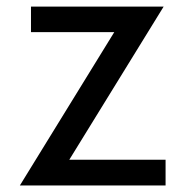

<svg xmlns="http://www.w3.org/2000/svg" viewBox="-20 -570 570 590"><path d="M192.9 -79.1H488.8V0H41L331.1 -471.2H75.2V-549.8H482.9Z"/></svg>

Font: Stilu
Style: Regular
Weight: 400
Designer: Genilson Lima Santos
Foundry: Genilson Lima Santos
Version: Version 1.200;PS 001.200;hotconv 1.0.88;makeotf.lib2.5.64775